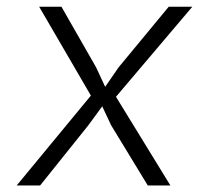

<svg xmlns="http://www.w3.org/2000/svg" viewBox="-20 -566 640 586"><path d="M31 0 274.5 -295 271.5 -250 99.5 -545.5H167.5L273 -361L301 -301L342 -360.5L495 -545.5H567L316.5 -250L319 -295L500 0H431L319 -184L292 -241.5L249.5 -183.5L102.5 0Z"/></svg>

Font: Spline Sans Mono Light
Style: Italic
Weight: 300
Italic angle: -4°
Monospace: yes
Version: Version 1.004